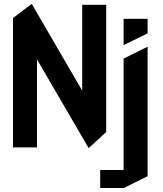

<svg xmlns="http://www.w3.org/2000/svg" viewBox="-20 -737 815 960"><path d="M45 0V-647L138 -717H139L391 -284V-713H511V-77L424 3H423L165 -440V0ZM481 203V113H598V-444L717 -503H718V144L599 203ZM598 -512V-643H718V-570L599 -512Z"/></svg>

Font: Foldit Thin Medium
Style: Regular
Weight: 500
Version: Version 1.003